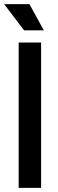

<svg xmlns="http://www.w3.org/2000/svg" viewBox="-29 -905 279 925"><path d="M61 0V-700H169V0ZM87 -759 -9 -885H113L182 -759Z"/></svg>

Font: Space Grotesk Frontify Medium
Style: Regular
Weight: 500
Designer: Florian Karsten
Version: Version 2.000